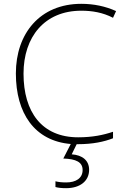

<svg xmlns="http://www.w3.org/2000/svg" viewBox="-20 -744 658 1004"><path d="M446 144C446 95 411 67 355 63L381 10C383 10 385 10 387 10C466 10 525 -3 571 -21V-55C521 -38 463 -26 389 -26C199 -26 103 -158 103 -359C103 -551 213 -688 405 -688C461 -688 517 -679 571 -651L587 -686C532 -711 471 -724 405 -724C189 -724 63 -569 63 -360C63 -151 161 -7 350 9L311 85C378 87 412 104 412 145C412 188 377 210 326 210C303 210 286 208 270 204V234C284 238 302 240 326 240C398 240 446 203 446 144Z"/></svg>

Font: Noto Sans Gurmukhi ExtraLight
Style: Regular
Weight: 200
Designer: Jelle Bosma - Monotype Design Team
Foundry: Monotype Imaging Inc.
Version: Version 2.004